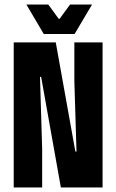

<svg xmlns="http://www.w3.org/2000/svg" viewBox="-20 -827 513 847"><path d="M226 -640 312.5 -158.5H317.5L308 -470V-640H432.5V0H248.5L161.5 -487.5H156.5L166 -169.5V0H40.5V-640ZM173 -677 96.5 -807H193L239 -744H243L289 -807H386L309 -677Z"/></svg>

Font: Anek Latin Condensed
Style: Bold
Weight: 700
Width: 3
Designer: Yesha Goshar
Foundry: Ek Type
Version: Version 1.003